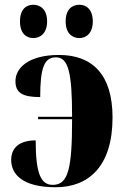

<svg xmlns="http://www.w3.org/2000/svg" viewBox="-20 -779 517 807"><path d="M314 -619C341 -619 370 -638 370 -689C370 -741 341 -759 314 -759C284 -759 256 -741 256 -689C256 -638 284 -619 314 -619ZM120 -619C148 -619 178 -638 178 -689C178 -741 148 -759 120 -759C91 -759 64 -741 64 -689C64 -638 91 -619 120 -619ZM214 8C352 8 453 -79 453 -285C453 -465 369 -548 228 -548C101 -548 45 -494 45 -438C45 -389 74 -371 149 -371C149 -497 167 -538 215 -538C267 -538 283 -476 283 -288H140V-278H283C283 -70 267 -2 202 -2C152 -2 130 -48 130 -189C63 -189 27 -159 27 -107C27 -47 74 8 214 8Z"/></svg>

Font: Noto Serif Display Condensed Black
Style: Regular
Weight: 900
Width: 3
Designer: Monotype Design Team
Foundry: Monotype Imaging Inc.
Version: Version 2.009